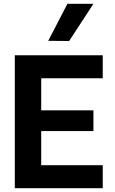

<svg xmlns="http://www.w3.org/2000/svg" viewBox="-20 -991 607 1011"><path d="M344 -775 472 -971H335L234 -776ZM521 -579V-700H58V0H521V-121H197V-301H472V-410H197V-579Z"/></svg>

Font: Be Vietnam
Style: Bold
Weight: 700
Designer: Gabriel Lam
Foundry: TypeRant
Version: Version 4.000